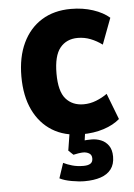

<svg xmlns="http://www.w3.org/2000/svg" viewBox="-52 -554 559 801"><g transform="rotate(-5 227.5 -153.5)"><path d="M275 11Q203 11 152 -20.5Q101 -52 73 -110.5Q45 -169 45 -251Q45 -332 73 -391Q101 -450 152.5 -482Q204 -514 275 -514Q325 -514 367.5 -500Q410 -486 436 -463L395 -354Q372 -371 346.5 -381Q321 -391 293 -391Q246 -391 219 -358Q192 -325 192 -250Q192 -176 219.5 -144.5Q247 -113 294 -113Q321 -113 346.5 -123Q372 -133 393 -148L435 -39Q409 -16 367.5 -2.5Q326 11 275 11ZM270 207Q247 207 216 201.5Q185 196 166 186L187 123Q203 131 224 137Q245 143 271 143Q290 143 300 136.5Q310 130 310 115Q310 100 299 93.5Q288 87 274 87Q267 87 253.5 89Q240 91 233 93L213 74L228 -20H293L281 64L252 45Q260 40 277 38Q294 36 314 36Q334 36 353 43.5Q372 51 384.5 68.5Q397 86 397 115Q397 147 381.5 167.5Q366 188 337.5 197.5Q309 207 270 207Z"/></g></svg>

Font: Nunito Sans 7pt Condensed ExtraBold
Style: Regular
Weight: 800
Width: 3
Designer: Vernon Adams
Foundry: Vernon Adams
Version: Version 3.101;gftools[0.9.27]